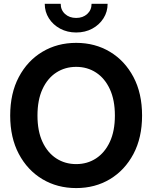

<svg xmlns="http://www.w3.org/2000/svg" viewBox="-20 -961 788 993"><path d="M374 11.7Q276.4 11.7 199.2 -34.4Q122.1 -80.6 77.4 -164.8Q32.7 -249 32.7 -363.3Q32.7 -478.5 77.4 -562.7Q122.1 -647 199.2 -693.1Q276.4 -739.3 374 -739.3Q471.7 -739.3 548.6 -693.1Q625.5 -647 670.2 -562.7Q714.8 -478.5 714.8 -363.3Q714.8 -249 670.2 -164.8Q625.5 -80.6 548.6 -34.4Q471.7 11.7 374 11.7ZM374 -112.3Q431.6 -112.3 476.8 -141.8Q522 -171.4 548.1 -227.3Q574.2 -283.2 574.2 -363.3Q574.2 -443.8 548.1 -500Q522 -556.2 476.8 -585.7Q431.6 -615.2 374 -615.2Q316.4 -615.2 271 -585.7Q225.6 -556.2 199.7 -500Q173.8 -443.8 173.8 -363.3Q173.8 -283.2 199.7 -227.3Q225.6 -171.4 271 -141.8Q316.4 -112.3 374 -112.3ZM374 -793Q328.1 -793 291.3 -812.7Q254.4 -832.5 232.9 -866.2Q211.4 -899.9 211.4 -941.4H293.9Q293.9 -909.2 316.4 -888.7Q338.9 -868.2 374 -868.2Q408.7 -868.2 431.2 -888.7Q453.6 -909.2 453.6 -941.4H536.6Q536.6 -899.9 515.1 -866.2Q493.7 -832.5 457 -812.7Q420.4 -793 374 -793Z"/></svg>

Font: Inter Cardless Display
Style: Bold
Weight: 700
Designer: Rasmus Andersson
Foundry: rsms
Version: Version 4.001;git-9221beed3